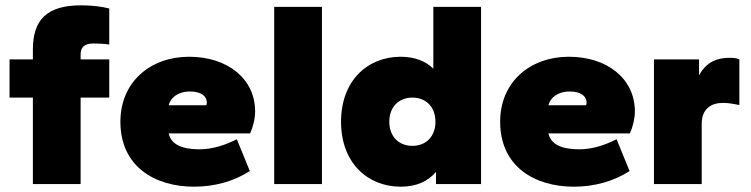

<svg xmlns="http://www.w3.org/2000/svg" viewBox="-20 -694 2832 724"><path d="M284 0V-326H392V-470H284V-489C284 -513 296 -530 331 -530C348 -530 376 -529 392 -526V-662C365 -669 326 -674 287 -674C156 -674 104 -619 104 -507V-470H16V-326H104V0Z M712 10C788 10 862 -10 922 -49L873 -169C832 -148 783 -131 732 -131C665 -131 625 -150 616 -191H923C934 -214 942 -247 942 -274C942 -397 838 -480 693 -480C547 -480 434 -385 434 -235C434 -66 564 10 712 10ZM697 -349C740 -349 760 -330 760 -307C760 -304 759 -301 758 -297H616C623 -325 650 -349 697 -349Z M1194 0V-668H1014V0Z M1491 10C1551 10 1595 -11 1624 -46V0H1794V-668H1614V-435C1586 -463 1544 -480 1491 -480C1366 -480 1266 -390 1266 -235C1266 -80 1366 10 1491 10ZM1535 -144C1484 -144 1448 -179 1448 -235C1448 -291 1484 -326 1535 -326C1586 -326 1622 -291 1622 -235C1622 -179 1586 -144 1535 -144Z M2144 10C2220 10 2294 -10 2354 -49L2305 -169C2264 -148 2215 -131 2164 -131C2097 -131 2057 -150 2048 -191H2355C2366 -214 2374 -247 2374 -274C2374 -397 2270 -480 2125 -480C1979 -480 1866 -385 1866 -235C1866 -66 1996 10 2144 10ZM2129 -349C2172 -349 2192 -330 2192 -307C2192 -304 2191 -301 2190 -297H2048C2055 -325 2082 -349 2129 -349Z M2626 0V-227C2626 -283 2661 -306 2706 -306C2727 -306 2748 -302 2768 -298V-470C2760 -474 2748 -476 2731 -476C2684 -476 2644 -461 2616 -410V-470H2446V0Z"/></svg>

Font: Gantari Black
Style: Regular
Weight: 900
Designer: Anugrah Pasau
Foundry: Lafontype
Version: Version 1.000